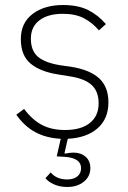

<svg xmlns="http://www.w3.org/2000/svg" viewBox="-20 -541 510 765"><path d="M161 169 182 146Q205 174 248 174Q273 174 288 162Q303 150 303 129Q303 89 240 84L206 82L222 12Q164 9 120.5 -14.5Q77 -38 45 -84L76 -107Q109 -63 147.5 -43Q186 -23 239 -23Q303 -23 338 -51Q373 -79 373 -129Q373 -177 345 -202.5Q317 -228 257 -237L214 -244Q141 -255 102 -287.5Q63 -320 63 -385Q63 -450 110 -485.5Q157 -521 231 -521Q291 -521 331 -501Q371 -481 402 -445L374 -420Q349 -450 315 -468Q281 -486 230 -486Q171 -486 137 -460Q103 -434 103 -387Q103 -339 131 -315Q159 -291 220 -281L263 -275Q338 -263 375 -229Q412 -195 412 -133Q412 -68 369 -30Q326 8 250 12L237 69L239 71Q261 67 272 67Q302 67 321 83.5Q340 100 340 129Q340 162 314 183Q288 204 248 204Q218 204 195 193.5Q172 183 161 169Z"/></svg>

Font: Anuphan ExtraLight
Style: Regular
Weight: 200
Designer: Cadson Demak
Version: Version 3.001